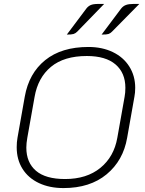

<svg xmlns="http://www.w3.org/2000/svg" viewBox="-20 -948 738 977"><path d="M65 -199Q65 -224 69 -247L106 -456Q127 -575 210 -642Q293 -709 430 -709Q500 -709 554 -683Q608 -657 638 -609.5Q668 -562 668 -501Q668 -476 664 -456L627 -247Q607 -131 522.5 -61Q438 9 303 9Q232 9 178 -16.5Q124 -42 94.5 -89Q65 -136 65 -199ZM577 -247 614 -455Q618 -476 618 -501Q618 -577 568 -620Q518 -663 422 -663Q306 -663 239.5 -608Q173 -553 156 -455L119 -247Q114 -219 114 -197Q114 -121 163 -79Q212 -37 311 -37Q421 -37 490.5 -93.5Q560 -150 577 -247ZM419 -904Q428 -916 441 -922Q454 -928 481 -928H510L373 -787Q364 -778 354 -775Q344 -772 320 -772ZM596 -904Q606 -917 620.5 -922.5Q635 -928 659 -928H689L550 -787Q541 -778 532 -775Q523 -772 497 -772Z"/></svg>

Font: K2D Thin
Style: Italic
Weight: 100
Italic angle: -10°
Designer: Katatrad Aksorn Co.,Ltd.
Foundry: Cadson Demak Co.,Ltd.
Version: Version 1.000; ttfautohint (v1.6)